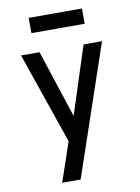

<svg xmlns="http://www.w3.org/2000/svg" viewBox="-100 -794 776 1065"><g transform="rotate(-10 288.0 -261.5)"><path d="M162 205H266L516 -530H412L289 -149L164 -530H60L237 -16L214 53Q201 91 188 129Q175 167 162 205ZM138 -642H438V-728H138Z"/></g></svg>

Font: Iosevka Sparkle Medium
Style: Regular
Weight: 500
Designer: Belleve Invis
Foundry: Belleve Invis
Version: Version 4.5.0; ttfautohint (v1.8.3)